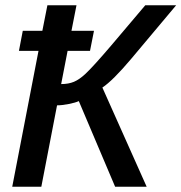

<svg xmlns="http://www.w3.org/2000/svg" viewBox="-20 -708 688 728"><path d="M196.3 -308.6 136.7 0H26.4L126 -515.1H51.8L66.4 -591.3H140.6L159.7 -688H270L251 -591.3H336.4L321.3 -515.1H236.3L211.9 -389.2Q239.7 -389.2 260.5 -397.9Q281.2 -406.7 304.2 -428.2Q318.4 -441.4 342.8 -468.3Q367.2 -495.1 401.4 -535.2L530.8 -688H647.9L476.6 -483.9Q408.2 -402.8 368.2 -376L536.1 0H416.5L278.8 -324.7Q266.6 -318.8 241 -313.7Q215.3 -308.6 196.3 -308.6Z"/></svg>

Font: Arimo Medium
Style: Italic
Weight: 500
Italic angle: -12°
Designer: Steve Matteson
Foundry: Monotype Imaging Inc.
Version: Version 1.33